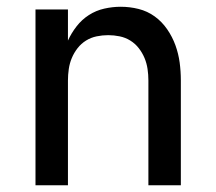

<svg xmlns="http://www.w3.org/2000/svg" viewBox="-20 -548 640 568"><path d="M85 0V-520H181V-428Q191 -450 206.5 -470Q222 -490 243 -503.5Q264 -517 288.5 -522.5Q313 -528 337 -528Q364 -528 390 -521.5Q416 -515 437.5 -499.5Q459 -484 474.5 -461.5Q490 -439 499 -414Q508 -389 511.5 -363Q515 -337 515 -310V0H419V-310Q419 -327 416.5 -344Q414 -361 407.5 -376.5Q401 -392 390.5 -405.5Q380 -419 365.5 -428Q351 -437 334 -440.5Q317 -444 300 -444Q283 -444 266 -440.5Q249 -437 234.5 -428Q220 -419 209.5 -405.5Q199 -392 192.5 -376.5Q186 -361 183.5 -344Q181 -327 181 -310V0Z"/></svg>

Font: Iosevka Custom Medium Extended
Style: Regular
Weight: 500
Width: 7
Monospace: yes
Designer: Belleve Invis
Foundry: Belleve Invis
Version: Version 11.2.4; ttfautohint (v1.8.4)